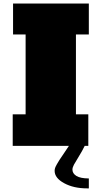

<svg xmlns="http://www.w3.org/2000/svg" viewBox="-20 -812 565 1069"><path d="M474.6 -620.1H402.8V-175.3H471.7V0H50.8V-175.3H122.6V-620.1H52.7V-792.5H474.6ZM451.7 0Q437.5 29.3 418.9 59.1Q400.4 88.9 391.8 104.7Q383.3 120.6 383.3 132.3Q383.3 153.8 405.3 167.5Q427.2 181.2 474.6 181.6V236.8H464.4Q390.1 236.8 337.2 208Q284.2 179.2 284.2 139.2Q284.2 131.3 286.6 123.5Q289.1 115.7 296.9 102.1Q304.7 88.4 311 78.6Q317.4 68.8 334.7 43.5Q352.1 18.1 363.8 0Z"/></svg>

Font: Bevan
Style: Regular
Weight: 400
Foundry: vernon adams
Version: Version 1.000